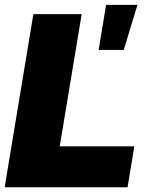

<svg xmlns="http://www.w3.org/2000/svg" viewBox="-23 -787 619 807"><path d="M-3.4 0 117.2 -727.5H320.3L228 -171.9H541.5L513.2 0ZM391.6 -577.1 422.9 -766.6H554.7L497.1 -577.1Z"/></svg>

Font: Inter Display Black
Style: Italic
Weight: 900
Italic angle: -9.39999°
Designer: Rasmus Andersson
Foundry: rsms
Version: Version 4.000;git-a52131595